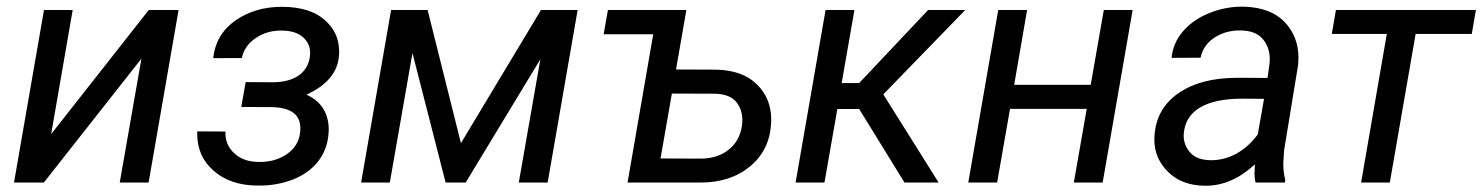

<svg xmlns="http://www.w3.org/2000/svg" viewBox="-20 -559 4540 588"><path d="M136.7 -148.4 202.6 -528.3H114.7L22.9 0H114.3L413.1 -379.4L346.7 0H435.1L526.9 -528.3H435.5Z M732.4 -307.6 718.8 -231.4 809.1 -231C869.6 -230.5 899.9 -209 899.9 -166C899.9 -161.1 899.4 -156.7 898.9 -151.9C895.5 -124.5 881.8 -103 858.4 -86.9C835 -70.8 807.1 -63 775.4 -63C773.9 -63 772.9 -63 771.5 -63C740.7 -63.5 715.8 -72.3 697.8 -89.4C679.2 -106 670.4 -127 670.4 -151.4C670.4 -152.8 670.4 -154.3 670.4 -156.2L584 -156.7C584 -154.3 584 -151.4 584 -148.9C584 -103 600.6 -65.4 634.3 -36.1C668 -6.3 712.4 8.8 767.6 9.3C770.5 9.3 772.9 9.3 775.9 9.3C811.5 9.3 845.2 2.9 877.4 -9.3C941.4 -34.7 982.4 -84.5 986.3 -152.3C986.3 -155.8 986.8 -159.2 986.8 -162.1C986.8 -207 967.3 -247.6 918.5 -269C981.4 -297.9 1014.6 -337.9 1018.1 -388.7C1018.6 -393.1 1018.6 -397 1018.6 -401.4C1018.6 -440.4 1003.4 -473.1 973.6 -498.5C943.8 -524.4 901.4 -537.6 846.2 -538.1C844.7 -538.1 843.8 -538.1 842.3 -538.1C788.1 -538.1 740.7 -523.9 700.7 -496.1C660.6 -467.8 638.2 -429.2 632.8 -380.9L720.7 -381.3C726.1 -406.7 740.2 -427.2 763.2 -442.4C785.6 -457.5 811 -465.3 838.9 -465.3C839.8 -465.3 841.3 -465.3 842.3 -465.3C871.1 -465.3 892.6 -458.5 907.7 -445.3C922.4 -432.1 929.7 -416.5 929.7 -397.9C929.7 -394.5 929.7 -391.1 929.2 -387.7C923.8 -336.4 881.8 -307.1 815.4 -307.1Z M1289.6 -528.3H1177.7L1085.9 0H1173.8L1243.2 -396.5L1344.7 0H1406.2L1634.8 -377.4L1568.8 0H1657.2L1749 -528.3H1636.7L1391.6 -120.6Z M1828.6 -454.1H1980.5L1901.9 0H2126C2187 0 2237.3 -16.6 2276.9 -49.3C2316.4 -82 2337.9 -125 2341.3 -178.7C2341.8 -184.1 2341.8 -189 2341.8 -193.8C2341.8 -236.3 2327.1 -272 2297.9 -300.8C2268.6 -329.6 2227.5 -344.2 2174.3 -345.7L2050.3 -346.2L2082 -528.3H1841.8ZM2172.9 -272C2201.7 -270.5 2222.2 -262.2 2234.9 -246.6C2247.1 -231 2253.4 -212.9 2253.4 -191.9C2253.4 -186.5 2252.9 -181.2 2252.4 -175.3C2248 -144.5 2235.4 -120.1 2213.4 -102.1C2191.4 -83.5 2162.6 -73.7 2127.9 -73.2L2002.9 -73.7L2037.6 -272.5Z M2750 0H2854.5L2685.1 -270L2936 -528.3H2822.3L2611.3 -304.7H2557.6L2596.7 -528.3H2508.3L2416.5 0H2504.9L2544.4 -225.1H2611.3Z M3448.7 -528.3H3360.4L3320.3 -299.3H3085.9L3125.5 -528.3H3037.1L2945.3 0H3033.7L3073.2 -225.6H3308.1L3268.6 0H3356.9Z M3915 0 3916 -8.3C3912.1 -23.9 3910.2 -39.1 3910.2 -54.7C3910.2 -57.1 3910.2 -59.1 3910.2 -61.5L3912.6 -99.1L3955.6 -360.8C3956.1 -368.2 3956.5 -375.5 3956.5 -382.3C3956.5 -425.3 3942.4 -461.9 3914.1 -491.7C3885.3 -521.5 3843.8 -537.1 3788.6 -538.6C3787.1 -538.6 3785.2 -538.6 3783.7 -538.6C3750 -538.6 3716.8 -532.2 3684.6 -519.5C3651.9 -506.3 3625 -488.3 3604 -464.4C3583 -440.4 3570.8 -412.6 3567.9 -381.8L3656.7 -382.3C3662.1 -407.7 3675.8 -428.2 3698.7 -443.4C3721.7 -458.5 3747.6 -465.8 3776.4 -465.8C3777.3 -465.8 3778.3 -465.8 3779.8 -465.8C3810.5 -465.3 3833 -456.5 3847.2 -439.5C3861.3 -422.9 3868.7 -402.3 3868.7 -378.4C3868.7 -373 3868.2 -367.7 3867.7 -362.3L3861.8 -320.3L3769.5 -320.8C3694.8 -320.8 3634.8 -305.2 3589.4 -273.9C3543.5 -242.2 3519 -198.7 3515.6 -142.6C3515.6 -139.2 3515.1 -135.7 3515.1 -131.8C3515.1 -93.3 3529.3 -60.1 3557.1 -32.7C3585 -4.9 3622.6 9.3 3668.9 9.8C3670.4 9.8 3671.9 9.8 3673.3 9.8C3726.1 9.8 3775.9 -12.2 3823.2 -55.7L3821.8 -27.8C3821.8 -18.6 3822.8 -9.3 3825.2 0ZM3686.5 -68.4C3658.7 -68.8 3638.2 -76.7 3625 -91.8C3611.8 -106.9 3605 -124 3605 -143.6C3605 -147.5 3605.5 -151.4 3606 -155.8C3613.8 -220.2 3672.9 -256.8 3784.2 -256.8L3851.1 -256.3L3832 -147.5C3795.4 -97.2 3744.1 -68.4 3690.4 -68.4C3689 -68.4 3688 -68.4 3686.5 -68.4Z M4500 -528.3H4071.3L4058.6 -455.1H4227.1L4148.4 0H4236.3L4315.4 -455.1H4487.3Z"/></svg>

Font: Roboto
Style: Italic
Weight: 400
Italic angle: -12°
Designer: Google
Version: Version 2.137; 2017